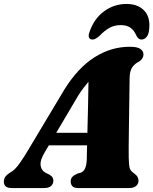

<svg xmlns="http://www.w3.org/2000/svg" viewBox="-46 -951 776 971"><path d="M180.5 -181.5Q155.5 -140 159.5 -113.5Q163.5 -87 188 -75.5L203.5 -68Q215 -61.5 219.5 -53.8Q224 -46 224 -38Q224 -20.5 211.8 -10.2Q199.5 0 179 0H13Q-26.5 0 -26.5 -32Q-26.5 -46 -19 -57.2Q-11.5 -68.5 13 -83Q31.5 -94.5 53.8 -125.8Q76 -157 99 -196.5L281 -500.5Q349.5 -609.5 433 -662Q516.5 -714.5 610 -714.5Q648.5 -714.5 664 -703.5Q679.5 -692.5 679.5 -676Q679.5 -655 659.5 -641Q636.5 -630 623.2 -611.2Q610 -592.5 609.5 -555.5Q609 -531 608.5 -488Q608 -445 607.2 -394Q606.5 -343 605.8 -293.8Q605 -244.5 604.8 -206.5Q604.5 -168.5 605 -153Q606 -119 609.2 -102.8Q612.5 -86.5 637 -70.5Q654.5 -56.5 654.5 -37Q654.5 -21 642.2 -10.5Q630 0 608 0H349Q327.5 0 319.5 -9.8Q311.5 -19.5 311.5 -33Q311.5 -47.5 320.2 -56.8Q329 -66 346.5 -73.5L362 -77.5Q378.5 -84 385.5 -102.5Q392.5 -121 393 -148.5Q393 -161 393.5 -178.2Q394 -195.5 394.5 -216H201ZM346.5 -462.5 238.5 -279.5H396Q397.5 -342.5 399.2 -412.2Q401 -482 401.5 -537.5Q390.5 -525 376.8 -507Q363 -489 346.5 -462.5ZM564.5 -824Q532.5 -824 507.8 -810.2Q483 -796.5 458 -770.5Q437 -751 422 -751Q408 -751 404 -761.5Q400 -772 406.5 -789Q430 -857.5 480.8 -894.2Q531.5 -931 593.5 -931Q654.5 -931 686.2 -894.2Q718 -857.5 706.5 -789Q703 -772 693 -761.5Q683 -751 668.5 -751Q654 -751 644 -770.5Q632 -798 613.5 -811Q595 -824 564.5 -824Z"/></svg>

Font: Fraunces 9pt S000 Black
Style: Italic
Weight: 900
Italic angle: -16°
Version: Version 1.000; ttfautohint (v1.8.3)